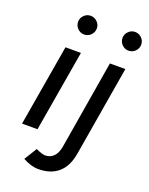

<svg xmlns="http://www.w3.org/2000/svg" viewBox="-170 -808 861 1109"><g transform="rotate(20 260.5 -253.0)"><path d="M115 -500H210L125 0H30ZM133 -664Q133 -687 150 -704Q167 -721 190 -721Q214 -721 231 -704Q248 -687 248 -664Q248 -640 231 -623Q214 -606 190 -606Q167 -606 150 -623Q133 -640 133 -664ZM112 187 160 109Q199 127 217 127Q249 127 269.5 106Q290 85 297 45L388 -500H483L390 52Q377 133 330.5 174Q284 215 207 215Q163 215 112 187ZM406 -664Q406 -687 423 -704Q440 -721 463 -721Q487 -721 504 -704Q521 -687 521 -664Q521 -640 504 -623Q487 -606 463 -606Q440 -606 423 -623Q406 -640 406 -664Z"/></g></svg>

Font: Oak Sans Medium
Style: Italic
Weight: 500
Italic angle: -9.49998°
Foundry: Erik Kennedy, Walven
Version: Version 1.000